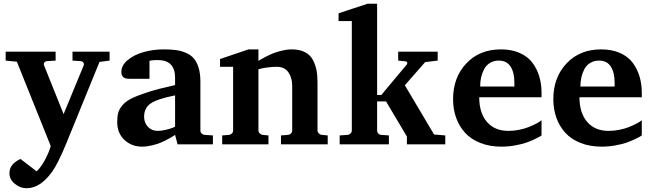

<svg xmlns="http://www.w3.org/2000/svg" viewBox="-20 -760 3429 1011"><path d="M557.1 -440.9 503.9 -434.1 331.1 -9.8Q316.4 25.9 309.3 41.5Q302.2 57.1 286.4 89.6Q270.5 122.1 253.7 145.5Q236.8 168.9 217.8 187Q172.4 231 118.2 231Q86.4 231 57.9 207.8Q29.3 184.6 29.8 150.9Q29.8 103.5 87.9 77.1L172.9 142.1Q197.8 118.7 218.5 78.6Q239.3 38.6 247.1 8.8L68.8 -435.1L9.8 -440.9V-487.8H272.9V-440.9L227.1 -438Q217.8 -437 213.4 -430.7Q209 -424.3 211.9 -416L314.9 -159.2L420.9 -416Q423.8 -423.3 418.9 -430.2Q414.1 -437 405.8 -438L361.8 -440.9V-487.8H557.1Z M1101.1 0H915L901.9 -49.8Q898.4 -47.4 892.1 -43.2Q885.7 -39.1 866.2 -28.3Q846.7 -17.6 827.1 -9.3Q807.6 -1 780 5.6Q752.4 12.2 728 12.2Q672.9 12.2 635 -23.4Q597.2 -59.1 597.2 -117.2Q597.2 -147 602.5 -166.5Q607.9 -186 625.2 -206.5Q642.6 -227.1 676 -243.2Q709.5 -259.3 764.4 -276.6Q819.3 -293.9 901.9 -312V-351.1Q901.9 -443.8 810.1 -443.8Q798.3 -443.8 787.6 -442.9Q776.9 -441.9 772 -440.9L767.1 -439.9V-345.2H659.2Q619.1 -345.2 619.1 -380.9Q619.1 -416.5 653.1 -444.3Q687 -472.2 737.3 -486.1Q787.6 -500 841.8 -500Q878.9 -500 906.2 -496.3Q933.6 -492.7 959.2 -481.7Q984.9 -470.7 1000.7 -452.1Q1016.6 -433.6 1025.9 -403.1Q1035.2 -372.6 1035.2 -330.1V-73.2Q1035.2 -64 1041.5 -57.4Q1047.9 -50.8 1057.1 -49.8L1101.1 -46.9ZM901.9 -92.8V-257.8Q806.6 -238.8 772.7 -214.8Q738.8 -190.9 738.8 -145Q738.8 -113.8 758.8 -92.3Q778.8 -70.8 810.1 -70.8Q829.1 -70.8 852.1 -76.2Q875 -81.5 888.2 -86.9Z M1705.6 0H1459.5V-46.9L1496.6 -49.8Q1505.9 -50.8 1512.2 -57.4Q1518.6 -64 1518.6 -73.2V-308.1Q1518.6 -350.6 1498.5 -379.4Q1478.5 -408.2 1436.5 -408.2Q1412.1 -408.2 1388.2 -404.8Q1364.3 -401.4 1352.5 -398.4L1340.8 -395V-73.2Q1340.8 -64.5 1347.7 -57.6Q1354.5 -50.8 1363.8 -49.8L1393.6 -46.9V0H1149.9V-46.9L1185.5 -49.8Q1194.8 -50.8 1201.2 -57.4Q1207.5 -64 1207.5 -73.2V-408.2H1138.7V-449.2L1288.6 -500H1340.8V-439Q1344.2 -441.4 1350.8 -445.6Q1357.4 -449.7 1377.4 -460.2Q1397.5 -470.7 1417.2 -478.8Q1437 -486.8 1464.4 -493.4Q1491.7 -500 1515.6 -500Q1557.1 -500 1585.2 -485.6Q1613.3 -471.2 1627.2 -445.1Q1641.1 -418.9 1646.5 -390.6Q1651.9 -362.3 1651.9 -326.2V-73.2Q1651.9 -64.5 1658.7 -57.6Q1665.5 -50.8 1674.8 -49.8L1705.6 -46.9Z M2324.7 0H2122.6V-41L2012.7 -226.1H1965.8V-73.2Q1965.8 -64 1971.9 -57.1Q1978 -50.3 1987.8 -49.8L2027.8 -46.9V0H1768.6V-46.9L1810.5 -49.8Q1819.8 -50.8 1826.2 -57.4Q1832.5 -64 1832.5 -73.2V-648.9H1762.7V-689.9L1914.6 -740.2H1965.8V-259.8H1987.8L2121.6 -419.9Q2126 -424.8 2124 -430.7Q2122.1 -436.5 2114.7 -437L2076.7 -440.9V-487.8H2284.7V-440.9L2218.8 -433.1L2111.8 -311L2265.6 -51.8L2324.7 -46.9Z M2831.5 -46.9Q2828.1 -44.4 2821.8 -40.5Q2815.4 -36.6 2793.9 -26.4Q2772.5 -16.1 2749.5 -8.3Q2726.6 -0.5 2691.4 5.9Q2656.2 12.2 2620.6 12.2Q2558.6 12.2 2509.5 -7.1Q2460.4 -26.4 2429.2 -60.5Q2397.9 -94.7 2381.8 -139.9Q2365.7 -185.1 2365.7 -237.8Q2365.7 -352.1 2435.3 -426Q2504.9 -500 2617.7 -500Q2674.3 -500 2717 -481Q2759.8 -461.9 2783.9 -429.2Q2808.1 -396.5 2819.8 -356.9Q2831.5 -317.4 2831.5 -272V-248H2503.4Q2503.4 -165.5 2543.9 -118.2Q2584.5 -70.8 2657.7 -70.8Q2686 -70.8 2714.4 -76.7Q2742.7 -82.5 2762.9 -90.6Q2783.2 -98.6 2799.3 -106.9Q2815.4 -115.2 2823.7 -121.1L2831.5 -127ZM2688.5 -304.2V-326.2Q2688.5 -377.9 2668.5 -409.4Q2648.4 -440.9 2606.4 -440.9Q2580.1 -440.9 2560.1 -428.7Q2540 -416.5 2529.3 -396Q2518.6 -375.5 2513.4 -352.5Q2508.3 -329.6 2508.3 -304.2Z M3359.4 -46.9Q3356 -44.4 3349.6 -40.5Q3343.3 -36.6 3321.8 -26.4Q3300.3 -16.1 3277.3 -8.3Q3254.4 -0.5 3219.2 5.9Q3184.1 12.2 3148.4 12.2Q3086.4 12.2 3037.4 -7.1Q2988.3 -26.4 2957 -60.5Q2925.8 -94.7 2909.7 -139.9Q2893.6 -185.1 2893.6 -237.8Q2893.6 -352.1 2963.1 -426Q3032.7 -500 3145.5 -500Q3202.1 -500 3244.9 -481Q3287.6 -461.9 3311.8 -429.2Q3335.9 -396.5 3347.7 -356.9Q3359.4 -317.4 3359.4 -272V-248H3031.2Q3031.2 -165.5 3071.8 -118.2Q3112.3 -70.8 3185.5 -70.8Q3213.9 -70.8 3242.2 -76.7Q3270.5 -82.5 3290.8 -90.6Q3311 -98.6 3327.1 -106.9Q3343.3 -115.2 3351.6 -121.1L3359.4 -127ZM3216.3 -304.2V-326.2Q3216.3 -377.9 3196.3 -409.4Q3176.3 -440.9 3134.3 -440.9Q3107.9 -440.9 3087.9 -428.7Q3067.9 -416.5 3057.1 -396Q3046.4 -375.5 3041.3 -352.5Q3036.1 -329.6 3036.1 -304.2Z"/></svg>

Font: Veleka
Style: Bold
Weight: 700
Designer: Stefan Peev, Context Ltd, 2016; SIL International, 1997-2014.
Foundry: Stefan Peev, Context Ltd, 2016
Version: Version 1.000